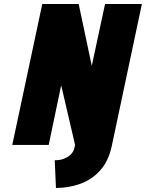

<svg xmlns="http://www.w3.org/2000/svg" viewBox="-20 -720 725 954"><path d="M535 7 685 -700H502L436 -393L371 -700H190L41 0H222L284 -296L353 0L350 14Q346 34 330.5 48.5Q315 63 294 70Q273 77 252 76L258 214Q321 214 378.5 193.5Q436 173 477.5 127Q519 81 535 7Z"/></svg>

Font: Advent Pro Black
Style: Italic
Weight: 900
Italic angle: -12°
Version: Version 3.000